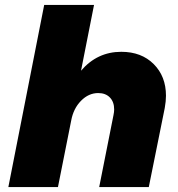

<svg xmlns="http://www.w3.org/2000/svg" viewBox="-20 -762 727 782"><path d="M656 -372Q656 -350 651 -322L586 0H384L442 -292Q445 -306 445 -316Q445 -347 427.5 -365Q410 -383 380 -383Q341 -383 310 -351.5Q279 -320 270 -271L216 0H14L160 -742H363L310 -474Q376 -551 474 -551Q556 -551 606 -501Q656 -451 656 -372Z"/></svg>

Font: Gontserrat ExtraBold
Style: Italic
Weight: 800
Italic angle: -11.3°
Designer: Julieta Ulanovsky
Foundry: Julieta Ulanovsky
Version: Version 6.001